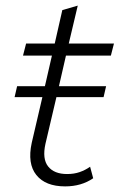

<svg xmlns="http://www.w3.org/2000/svg" viewBox="-20 -655 426 684"><path d="M212 9Q142 9 109.5 -31.5Q77 -72 93 -146L131 -309H32L41 -348H140L165 -457H62L73 -500H175L202 -619L257 -635L225 -500H386L375 -457H215L190 -348H358L349 -309H181L142 -143Q130 -89 151.5 -62Q173 -35 219 -35Q244 -35 264 -42Q284 -49 301 -61L312 -20Q270 9 212 9Z"/></svg>

Font: Work Sans Light
Style: Italic
Weight: 300
Italic angle: -13°
Designer: Wei Huang
Foundry: Wei Huang
Version: Version 2.010; ttfautohint (v1.8.3)